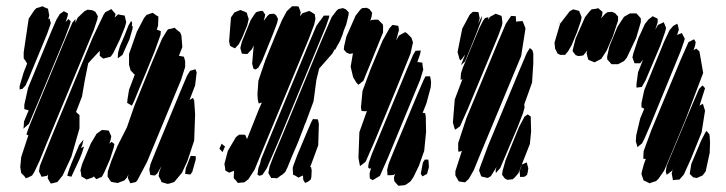

<svg xmlns="http://www.w3.org/2000/svg" viewBox="-20 -593 2328 616"><path d="M131 -484 72 -341 62 -319 52 -308 43 -306V-317L56 -361L67 -389L63 -396L56 -406V-425L72 -533L90 -560L97 -567L108 -570L116 -573L124 -569L134 -565L136 -554L138 -544L135 -531L139 -534L141 -526L143 -519L140 -509ZM235 -181 209 -90 181 -30 169 -15 164 -9 152 -6 143 -4 137 -14 133 -21 134 -31 135 -34 131 -29 121 -27 113 -26 110 -33 105 -43 108 -61 122 -96 147 -158 278 -474 313 -547 318 -554 330 -560 337 -564 343 -557 351 -548 349 -541 348 -537 359 -547 368 -545 380 -543 383 -530 385 -522 381 -507 364 -465 343 -422 335 -411 311 -405 300 -414V-429V-430L272 -400L263 -390L252 -335L243 -283L224 -234L229 -229L235 -224V-213ZM281 -497 128 -129 107 -77 90 -41 83 -30 71 -24 63 -21 58 -28 48 -38 45 -57 48 -89 71 -159 65 -161 66 -166 72 -183 97 -245 190 -469 212 -520 222 -532V-520L229 -536L251 -557L261 -562L277 -560L286 -555L294 -541L292 -530ZM188 -471 106 -274 73 -196 55 -180 56 -186 57 -203 72 -239 58 -243V-257L70 -311L145 -493L161 -530L172 -548L185 -557L198 -550L197 -542L191 -523L200 -532L207 -524L203 -511ZM476 -428 447 -357 428 -312 410 -268 403 -254 388 -263 389 -274 394 -305 413 -355 411 -354 406 -360 399 -367 394 -385V-420L419 -491L442 -535L450 -545L464 -550L470 -552L481 -544L488 -540V-532L487 -510L483 -498L496 -493L495 -481ZM381 -435 373 -417 365 -411 358 -406V-411L359 -425L365 -445L380 -480L392 -511L401 -526L404 -519L403 -509H406L405 -500L395 -466ZM561 -337 452 -74 421 -15 416 -9 403 -6 398 -5 395 -12 390 -22 392 -33 387 -23 379 -14 368 -10 358 -6 344 -8 336 -10 332 -16 325 -27 326 -43 337 -76 357 -125 387 -184 411 -253 469 -396 500 -469 514 -492 519 -499 530 -501 540 -504 549 -496 558 -489 562 -479 565 -442 554 -414 570 -411 574 -397V-378ZM606 -226 603 -142 581 -76 564 -39 539 -9 523 -4 518 -3 507 -6 498 -9 496 -15 489 -28 491 -42 498 -60 485 -37 477 -30 467 -31 462 -32 461 -38 459 -49 463 -67 482 -114 556 -293 580 -350 590 -366 598 -368 607 -371 611 -361 606 -319 588 -272 599 -279 603 -271ZM333 -82 315 -41 307 -26 289 -18 281 -27 278 -24 264 -19 258 -17 248 -23 241 -27 240 -37 238 -47 244 -68 271 -132 290 -164 307 -176 321 -175 329 -174 331 -169 337 -156 335 -145 331 -132 338 -138 347 -131 345 -120ZM235 -82 209 -26 196 -29 197 -34 203 -53 208 -65V-66L234 -128L248 -145L244 -128L240 -118L250 -123L248 -118L243 -102ZM574 -35 576 -53 589 -86 592 -93 608 -92V-81L597 -42L591 -33Z M971 -469 819 -103 797 -49 777 -18 764 -8 752 -7 743 -6 738 -13 730 -21V-27L731 -44V-45L715 -39L703 -46L702 -55L700 -67L711 -109L737 -153L747 -161H762L767 -160L769 -155L773 -146V-148L810 -241L820 -264L810 -261L807 -274L806 -291L809 -334L831 -399L864 -480L885 -529L900 -557L917 -573H930L938 -572L941 -564L945 -553L942 -541L951 -551L961 -554L972 -558L981 -553L990 -547L992 -532L988 -514ZM1209 -489 1166 -383 1152 -349 1146 -334 1130 -321 1124 -327 1113 -345 1105 -379 1112 -420 1113 -422 1102 -420 1092 -424 1083 -434 1084 -444 1091 -475 1121 -543 1136 -562 1142 -567 1156 -568 1165 -564 1174 -552 1172 -539 1168 -526 1172 -529 1184 -530H1193L1199 -524L1208 -515L1209 -510ZM936 -136 917 -92 902 -55 895 -41 884 -31V-32L869 -21L858 -22H850L846 -29L841 -38L845 -59L858 -93L885 -157L1009 -457L1044 -538L1060 -559L1066 -564L1080 -567L1090 -563L1099 -553L1098 -544L1091 -515L1085 -500L1083 -495L1079 -482L1071 -462L1055 -433L1053 -434L1047 -422L1004 -373L995 -336L986 -268L962 -203L956 -189V-188ZM721 -537 732 -553 751 -561 764 -556 772 -552 774 -544 778 -532 773 -511 756 -470 746 -451 734 -438 727 -441 718 -446 715 -460ZM855 -482 821 -398 809 -376 800 -370 793 -373 789 -389 794 -447 788 -435 774 -420H765L756 -421L754 -428L751 -439L756 -459L784 -528L797 -548L802 -554L816 -558H823L831 -546L829 -537L826 -526L838 -542L845 -548L859 -549L866 -544L872 -532L869 -519ZM1026 -509 874 -141 836 -53 822 -32 812 -29 806 -33 807 -39 809 -54 814 -67 818 -83 851 -164 967 -444 995 -510 1008 -528 1007 -526 1014 -536 1019 -543H1032H1037L1035 -535ZM1297 -421 1253 -312 1182 -140 1153 -74 1135 -60 1134 -65 1130 -86 1133 -169 1158 -239 1157 -237 1152 -236 1140 -237 1138 -248 1143 -301 1169 -371 1207 -462 1230 -503 1239 -513 1247 -512 1258 -510 1260 -497 1251 -463 1256 -472 1260 -479 1280 -490 1287 -485 1300 -472 1305 -457ZM1328 -337 1225 -88 1199 -29 1176 -15 1167 -20 1166 -26V-38L1171 -55L1167 -51L1161 -56L1163 -70L1173 -99L1190 -140L1287 -374L1305 -416L1313 -430L1330 -431L1328 -420L1319 -394L1335 -392L1336 -381L1338 -370ZM1347 -170 1341 -109 1324 -61 1306 -24 1297 -11 1286 -3 1279 1 1269 2 1258 3 1250 -6 1245 -12 1244 -24 1248 -36 1244 -32 1235 -31H1223V-37L1222 -48L1227 -68L1244 -110L1317 -285L1338 -334L1345 -348H1351H1360L1361 -343L1363 -330L1362 -313L1348 -261L1336 -231L1344 -230L1346 -219ZM953 -16 952 -30 943 -26 938 -23 928 -29 920 -33V-39L919 -54L922 -64L934 -96L966 -172L979 -202L984 -211L1000 -210L1003 -196L1001 -127L976 -59L974 -57H978L980 -46L979 -25L977 -17L968 -10L959 -6ZM702 -123 694 -105 684 -116 689 -127 691 -132ZM1350 -35 1335 -27 1330 -36 1337 -72 1343 -81H1354L1355 -75L1356 -56Z M1510 -490 1492 -445 1472 -396 1459 -384 1462 -392 1470 -412 1472 -418 1463 -405 1457 -399 1454 -404 1448 -426 1463 -501 1487 -546 1497 -555H1506L1515 -554L1517 -545L1519 -534L1514 -516L1522 -533L1527 -543L1526 -538L1525 -530ZM1578 -477 1481 -244 1456 -188 1445 -180 1440 -177 1438 -182 1433 -200 1439 -274 1464 -340 1458 -336V-344L1459 -358L1465 -376L1516 -499L1529 -525L1536 -535L1547 -538L1546 -530L1552 -539L1565 -546L1570 -549L1581 -545L1589 -542L1590 -537L1592 -520L1590 -510ZM1652 -413 1518 -91 1500 -47 1484 -19 1472 -8 1458 -10 1452 -11 1448 -18 1441 -30V-44L1462 -109L1456 -107L1451 -106L1450 -112V-134L1476 -213L1577 -456L1603 -517L1615 -535L1620 -542L1635 -541V-536L1636 -522L1637 -524L1651 -525L1656 -526L1659 -520L1666 -502ZM1641 -186 1615 -125 1585 -54 1571 -38 1570 -46 1573 -57 1555 -28 1545 -22 1532 -25 1524 -27 1521 -35 1517 -46 1520 -56 1546 -126 1645 -364 1662 -404 1670 -423 1680 -439 1688 -432 1691 -422V-390L1687 -328L1662 -258L1663 -248L1658 -230ZM1663 -26 1649 -25 1648 -33 1647 -45 1652 -57 1654 -64 1643 -37 1631 -23 1625 -18 1608 -16 1600 -20 1591 -32 1592 -43 1602 -79 1645 -185 1663 -219 1673 -226 1683 -219V-209L1684 -171L1680 -131L1654 -65L1670 -72L1672 -64L1675 -53L1673 -40L1671 -32Z M1946 -476 1926 -430 1909 -404 1893 -396 1888 -393 1880 -396 1868 -401 1866 -406 1862 -422 1864 -431 1856 -421 1851 -415 1836 -413 1827 -416 1817 -429 1819 -439 1827 -470 1857 -538 1872 -557 1878 -563 1893 -565 1899 -567 1907 -560 1913 -555 1912 -544 1908 -534 1922 -549 1929 -554 1943 -555 1953 -551 1963 -540V-527ZM1831 -489 1814 -448 1803 -429 1793 -417H1778L1769 -421L1761 -437L1759 -456L1777 -517L1808 -557L1819 -563L1827 -561L1838 -558L1842 -548L1846 -538L1844 -527ZM2021 -471 1991 -408 1982 -397 1963 -387H1953H1942L1934 -396L1928 -403V-412L1935 -444L1961 -507L1982 -539L1994 -546L2001 -550H2013H2022L2031 -540L2036 -534V-522ZM2099 -448 2051 -335 2039 -314 2031 -313 2022 -312V-323L2027 -361L2044 -404V-403L2034 -390H2016L2014 -395L2009 -409L2012 -422L2028 -470L2049 -516L2061 -531L2074 -541L2090 -533V-521L2082 -497L2084 -501L2091 -513L2104 -519L2109 -522L2112 -516L2117 -503L2114 -491ZM1777 -529 1772 -513 1773 -518ZM2163 -427 2065 -188 2048 -149 2040 -133 2025 -121 2024 -126 2020 -139 2021 -158 2034 -213 2047 -244 2038 -249V-262L2047 -304L2111 -460L2128 -496L2140 -510L2153 -517L2155 -511L2158 -498L2153 -483L2152 -481L2163 -485L2168 -487L2170 -482L2177 -469L2174 -458ZM2236 -359 2180 -211 2136 -105 2111 -46 2093 -20 2085 -12 2069 -7 2064 -5 2052 -11 2045 -14 2043 -20 2038 -34 2039 -41 2046 -67 2052 -83H2050L2044 -84V-89L2045 -108L2070 -176L2165 -404L2189 -458L2207 -467L2212 -458L2210 -446L2205 -432L2214 -437L2224 -428ZM2231 -168 2197 -84 2174 -33 2160 -17 2147 -16 2139 -15 2138 -21 2135 -36 2138 -49 2143 -61 2136 -45 2119 -32 2116 -43 2119 -61 2129 -85 2201 -257 2223 -308 2234 -319 2242 -310 2225 -256 2224 -254 2235 -260 2237 -254 2242 -238ZM2257 -103 2244 -43 2234 -30 2216 -22 2204 -24 2193 -35 2194 -43 2198 -67 2230 -143 2242 -166 2246 -173 2251 -168 2256 -162 2257 -154 2258 -135Z"/></svg>

Font: Rubik Marker Hatch
Style: Regular
Weight: 400
Designer: Hubert and Fischer, NaN
Foundry: Hubert & Fischer, NaN
Version: Version 2.200